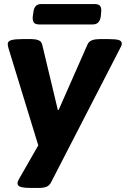

<svg xmlns="http://www.w3.org/2000/svg" viewBox="-20 -717 618 943"><path d="M133 206Q97 206 81.5 201Q66 196 66 183Q66 178 68.5 172Q71 166 74 161L168 -3L22 -479Q18 -493 18 -501Q18 -515 36 -520Q54 -525 89 -525H135Q154 -525 168.5 -519.5Q183 -514 187 -499L264 -177H268L410 -499Q417 -514 432.5 -519.5Q448 -525 469 -525H513Q548 -525 563 -520.5Q578 -516 578 -503Q578 -498 576 -492.5Q574 -487 570 -480L230 180Q222 195 207.5 200.5Q193 206 172 206ZM172 -597Q152 -597 145.5 -607.5Q139 -618 141 -637L144 -657Q148 -697 182 -697H446Q464 -697 471.5 -688Q479 -679 477 -657L475 -637Q470 -597 436 -597Z"/></svg>

Font: Asap Semi Expanded Semi Expanded ExtraBold
Style: Italic
Weight: 800
Width: 6
Italic angle: -6°
Designer: Pablo Cosgaya
Foundry: Omnibus-Type
Version: Version 3.001; ttfautohint (v1.8.4.7-5d5b)